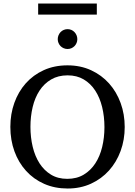

<svg xmlns="http://www.w3.org/2000/svg" viewBox="-20 -1060 771 1096"><path d="M576.2 -334Q576.2 -395 563 -449Q549.8 -502.9 523.4 -543.2Q497.1 -583.5 457.8 -606.7Q418.5 -629.9 366.2 -629.9Q312 -629.9 272 -606.4Q231.9 -583 205.6 -542.7Q179.2 -502.4 166.5 -449Q153.8 -395.5 153.8 -335.9Q153.8 -275.9 166.7 -221.9Q179.7 -168 205.8 -127.4Q231.9 -86.9 271.2 -63Q310.5 -39.1 363.8 -39.1Q418 -39.1 457.8 -63Q497.6 -86.9 523.9 -127.2Q550.3 -167.5 563.2 -220.9Q576.2 -274.4 576.2 -334ZM691.9 -335Q691.9 -262.2 668.5 -198.2Q645 -134.3 602.3 -86.7Q559.6 -39.1 499.5 -11.5Q439.5 16.1 366.2 16.1Q292.5 16.1 232.2 -10.5Q171.9 -37.1 128.9 -84.5Q85.9 -131.8 62.5 -196Q39.1 -260.3 39.1 -335.9Q39.1 -409.2 62 -473.1Q85 -537.1 127.4 -584.7Q169.9 -632.3 230.2 -659.7Q290.5 -687 365.2 -687Q439.5 -687 499.8 -659.2Q560.1 -631.3 602.8 -583.5Q645.5 -535.6 668.7 -471.7Q691.9 -407.7 691.9 -335ZM421.4 -836.4Q421.4 -824.7 417 -814.5Q412.6 -804.2 405 -796.6Q397.5 -789.1 387.5 -784.7Q377.4 -780.3 365.7 -780.3Q354 -780.3 343.8 -784.7Q333.5 -789.1 325.9 -796.6Q318.4 -804.2 314 -814.5Q309.6 -824.7 309.6 -836.4Q309.6 -848.1 314 -858.6Q318.4 -869.1 325.9 -877Q333.5 -884.8 343.8 -889.2Q354 -893.6 365.7 -893.6Q377.4 -893.6 387.5 -889.2Q397.5 -884.8 405 -877Q412.6 -869.1 417 -858.6Q421.4 -848.1 421.4 -836.4ZM197.8 -976.6V-1040H532.7V-976.6Z"/></svg>

Font: Charis SIL Afr
Style: Regular
Weight: 400
Foundry: SIL International
Version: Version 5.000